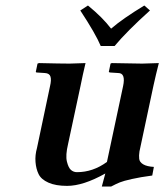

<svg xmlns="http://www.w3.org/2000/svg" viewBox="-20 -665 597 697"><path d="M396 -498H345.7Q327.1 -542.5 271.5 -627L299.3 -645Q352.1 -602.1 383.3 -561Q425.8 -597.7 503.9 -645L524.4 -627Q440.4 -551.3 396 -498ZM486.3 -115.2Q483.9 -100.1 485.4 -88.1Q486.8 -76.2 500 -68.4Q513.2 -60.5 538.6 -59.1L532.7 -27.8Q488.8 -22 458.5 -15.1Q428.2 -8.3 415 -2.9Q401.9 2.4 383.3 12.2H349.6L362.3 -35.2Q282.2 9.8 223.6 9.8Q182.1 9.8 155.8 -2Q129.4 -13.7 120.1 -33Q110.8 -52.2 108.9 -76.9Q106.9 -101.6 114.3 -127.9L161.6 -352.1Q167 -374.5 163.3 -386.7Q159.7 -398.9 143.1 -399.9L112.3 -401.9L109.9 -403.8L116.2 -434.1L121.6 -436Q200.2 -434.1 232.4 -434.1L290.5 -436Q279.8 -391.1 272.5 -354L227.1 -142.1Q217.3 -101.1 222.9 -78.4Q228.5 -55.7 237.8 -47.9Q247.1 -40 259.3 -40Q317.4 -40 368.2 -77.1L426.8 -352.1Q437 -399.9 409.2 -399.9L378.4 -401.9L375 -403.8L381.3 -434.1L385.7 -436Q469.2 -434.1 496.1 -434.1L556.6 -436Q545.9 -394.5 537.1 -354Z"/></svg>

Font: Linux Libertine Slanted
Style: Semibold Slanted
Weight: 600
Designer: Philipp H. Poll
Foundry: Philipp H. Poll
Version: Version 5.1.1